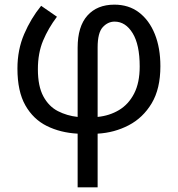

<svg xmlns="http://www.w3.org/2000/svg" viewBox="-20 -566 765 826"><path d="M157 -541 225 -494Q188 -445 165.5 -391.5Q143 -338 143 -268Q143 -195 166.5 -151.5Q190 -108 229 -88Q268 -68 314 -63V-361Q314 -452 356 -499Q398 -546 472 -546Q534 -546 578 -512.5Q622 -479 646 -419.5Q670 -360 670 -281Q670 -184 632.5 -121.5Q595 -59 533.5 -27Q472 5 400 9V240H314V9Q240 5 181.5 -24Q123 -53 89 -113Q55 -173 55 -271Q55 -352 84 -419.5Q113 -487 157 -541ZM473 -473Q444 -473 422 -449Q400 -425 400 -362V-63Q451 -68 492 -92.5Q533 -117 557 -163.5Q581 -210 581 -280Q581 -374 550.5 -423.5Q520 -473 473 -473Z"/></svg>

Font: Apis
Style: Regular
Weight: 400
Designer: Monotype Design Team
Foundry: Monotype Imaging Inc.
Version: Version 2.000; build 0001